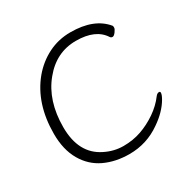

<svg xmlns="http://www.w3.org/2000/svg" viewBox="-163 -867 1029 1039"><g transform="rotate(-30 351.5 -347.5)"><path d="M656 -150Q622 -91 553 -44Q465 18 357 18Q271 18 203 -14Q135 -46 95.5 -114Q56 -182 56 -281Q56 -470 157 -592Q205 -649 269 -681Q333 -713 408 -713Q555 -713 624 -629Q626 -626 626 -617Q626 -608 614.5 -592.5Q603 -577 594 -577Q585 -577 580 -584Q533 -658 410 -658Q287 -658 204 -556Q118 -452 118 -287Q118 -122 236 -64Q291 -36 350.5 -36Q410 -36 461.5 -54Q513 -72 560.5 -104.5Q608 -137 640 -180Q650 -193 661 -193Q669 -193 669 -185Q669 -173 656 -150Z"/></g></svg>

Font: Moon Stars Kai T Light
Style: Regular
Weight: 300
Designer: GuiWonder
Version: Version 1.101